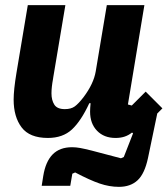

<svg xmlns="http://www.w3.org/2000/svg" viewBox="-20 -536 651 746"><path d="M272 134 261 139 253 186H142L148 148Q157 92 184.5 64Q212 36 260 36Q275 36 291.5 39Q308 42 336 49L450 79L461 74L497 -18L493 -21Q479 -10 463.5 -5Q448 0 429 0Q384 0 357 -28Q330 -56 330 -102Q330 -115 332 -135H327Q295 -66 259.5 -33Q224 0 166 0Q95 0 64 -41Q33 -82 33 -149Q33 -187 44 -253L88 -516H234L187 -236L186 -229Q180 -197 180 -173Q180 -147 191 -129.5Q202 -112 232 -112Q256 -112 270.5 -122.5Q285 -133 305 -159Q344 -211 352 -259L395 -516H541L477 -130L492 -126L546 -180L611 -115L591 -95L555 78Q542 139 514.5 164.5Q487 190 442 190Q405 190 367 177Q329 164 272 134Z"/></svg>

Font: iA Writer Mono V
Style: Regular
Weight: 400
Italic angle: -9.5°
Designer: Mike Abbink, Paul van der Laan, Pieter van Rosmalen
Foundry: Bold Monday
Version: Version 2.000